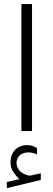

<svg xmlns="http://www.w3.org/2000/svg" viewBox="-20 -658 267 963"><path d="M76.7 240.7Q59.6 223.6 46.1 203.9Q32.7 184.1 32.7 154.3Q32.7 121.6 50.8 99.1Q62.5 84.5 79.6 77.1Q96.7 69.8 114.7 69.8Q132.3 69.8 143.1 73.7Q153.8 77.6 165.5 84.5L166 116.2Q143.6 106.4 121.6 106.4Q111.8 106.4 99.6 109.9Q87.4 113.3 78.1 122.1Q71.3 127.9 67.1 137.5Q63 147 63 160.6Q63.5 179.2 76.2 195.8Q88.9 212.4 114.7 219.7Q116.2 220.2 119.4 221.4Q122.6 222.7 127.4 222.7Q131.3 222.7 133.8 222.2L184.6 211.4V244.6L14.2 285.6V254.9ZM87.4 -637.7H140.6V-0.5H87.4Z"/></svg>

Font: Vazir Thin FD-WOL
Style: Thin-FD-WOL
Weight: 100
Designer: Saber Rastikerdar
Foundry: Saber Rastikerdar
Version: Version 30.1.0